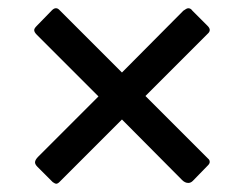

<svg xmlns="http://www.w3.org/2000/svg" viewBox="-20 -606 591 466"><path d="M485 -221Q489 -218 489 -213Q489 -209 485 -205L448 -167Q443 -162 437 -162Q429 -162 422 -169L276 -316L124 -164Q120 -160 116 -160Q114 -160 108 -164L71 -201Q65 -207 65 -212Q65 -218 73 -226L219 -372L69 -522Q63 -528 63 -533Q63 -537 69 -543L106 -581Q115 -590 123 -583L276 -430L425 -580Q433 -586 437 -586Q443 -586 447 -580L484 -543Q493 -534 486 -526L333 -373Z"/></svg>

Font: Libre Franklin Medium
Style: Regular
Weight: 500
Designer: Pablo Impallari, Rodrigo Fuenzalida
Foundry: Impallari Type
Version: Version 1.002; ttfautohint (v1.5)